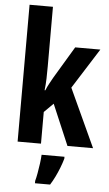

<svg xmlns="http://www.w3.org/2000/svg" viewBox="-64 -800 602 1062"><g transform="rotate(5 237.5 -269.5)"><path d="M186 -759.8V-429.2Q186 -394.5 185.1 -361.3Q184.1 -328.1 180.2 -295.9H184.1Q192.9 -317.4 203.4 -336.2Q213.9 -355 222.2 -370.1L328.1 -546.9H467.8L326.2 -323.2L475.1 0H333L236.8 -226.1L186 -175.8V0H56.2V-759.8ZM321.8 61V71.8Q314.5 97.2 304.2 123.5Q293.9 149.9 281.7 174.8Q269.5 199.7 255.9 221.2H171.9V208Q176.8 190.9 181.6 163.8Q186.5 136.7 190.2 108.9Q193.8 81.1 194.8 61Z"/></g></svg>

Font: Open Sans Condensed
Style: Regular
Weight: 400
Width: 3
Designer: Monotype Design Team
Foundry: Monotype Imaging Inc.
Version: Version 3.000